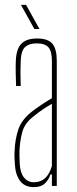

<svg xmlns="http://www.w3.org/2000/svg" viewBox="-20 -763 314 788"><path d="M119 5Q81 5 62 -21Q43 -47 41 -90Q40 -105 39.5 -118Q39 -131 40 -145Q42 -193 55.5 -232.5Q69 -272 111 -305Q129 -319 150 -333Q171 -347 193 -360V-514Q193 -552 179 -568.5Q165 -585 130 -585Q100 -585 83.5 -570.5Q67 -556 65 -514Q63 -468 65 -410H46Q45 -437 44.5 -464.5Q44 -492 45 -514Q47 -563 68 -584Q89 -605 132 -605Q177 -605 195 -583.5Q213 -562 213 -514V0H193V-47H187Q180 -25 164 -10Q148 5 119 5ZM119 -15Q174 -15 193 -82V-337Q177 -328 158 -315.5Q139 -303 111 -280Q80 -254 71 -219.5Q62 -185 60 -145Q60 -137 60 -121.5Q60 -106 61 -90Q63 -54 78.5 -34.5Q94 -15 119 -15ZM66 -743H87L142 -644H121Z"/></svg>

Font: Big Shoulders Display Thin
Style: Regular
Weight: 100
Designer: Patric King
Foundry: XO Type Co
Version: Version 1.000; ttfautohint (v1.8.2)